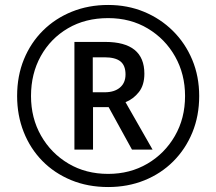

<svg xmlns="http://www.w3.org/2000/svg" viewBox="-20 -744 871 774"><path d="M416 10Q334 10 266.5 -18Q199 -46 150.5 -95.5Q102 -145 75.5 -212Q49 -279 49 -357Q49 -438 76.5 -505Q104 -572 153.5 -621Q203 -670 270 -697Q337 -724 416 -724Q494 -724 560.5 -696.5Q627 -669 677 -619.5Q727 -570 755 -503Q783 -436 783 -357Q783 -277 755.5 -210Q728 -143 678.5 -93.5Q629 -44 562 -17Q495 10 416 10ZM416 -43Q504 -43 574 -84Q644 -125 685 -196Q726 -267 726 -357Q726 -445 686 -516Q646 -587 576 -629Q506 -671 416 -671Q324 -671 254 -630Q184 -589 144.5 -518Q105 -447 105 -357Q105 -268 145.5 -197Q186 -126 256 -84.5Q326 -43 416 -43ZM280 -141V-575H404Q562 -575 562 -447Q562 -401 540 -373Q518 -345 486 -332L595 -141H512L418 -312H355V-141ZM402 -372Q441 -372 463.5 -391Q486 -410 486 -444Q486 -480 465.5 -496.5Q445 -513 401 -513H354V-372Z"/></svg>

Font: Noto Sans SemiCondensed
Style: Regular
Weight: 400
Width: 4
Designer: Monotype Design Team
Foundry: Monotype Imaging Inc.
Version: Version 2.013; ttfautohint (v1.8.4.7-5d5b)